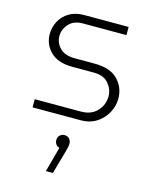

<svg xmlns="http://www.w3.org/2000/svg" viewBox="-119 -588 756 955"><g transform="rotate(15 259.0 -110.5)"><path d="M65 0V-42H303Q340 -42 365 -57.5Q390 -73 403 -98Q416 -123 416 -150Q416 -186 391 -216Q366 -246 314 -246H204Q130 -246 91.5 -283.5Q53 -321 53 -375Q53 -410 69.5 -441Q86 -472 117.5 -491Q149 -510 194 -510H423V-468H199Q152 -468 127 -440Q102 -412 102 -377Q102 -343 127.5 -316.5Q153 -290 206 -290H307Q388 -290 427 -249.5Q466 -209 466 -152Q466 -114 447 -79Q428 -44 394 -22Q360 0 314 0ZM211 289 246 160Q234 157 227.5 147.5Q221 138 221 126Q221 111 231 101.5Q241 92 255 92Q272 92 280.5 103Q289 114 289 127Q289 142 282 165L247 289Z"/></g></svg>

Font: MuseoModerno ExtraLight
Style: Regular
Weight: 200
Designer: Pablo Cosgaya, Héctor Gatti, Marcela Romero, and the Authors of The MuseoModerno Project.
Foundry: Omnibus-Type Team
Version: Version 1.001